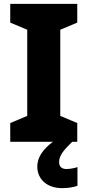

<svg xmlns="http://www.w3.org/2000/svg" viewBox="-20 -785 453 994"><path d="M286 54C286 21 309 -8 354 -51H380V-148L292 -185V-631L380 -668V-765H33V-668L121 -631V-185L33 -148V-51H254C200 -11 173 32 173 77C173 144 225 189 301 189C335 189 360 184 381 177V80C368 85 343 90 324 90C301 90 286 79 286 54Z"/></svg>

Font: Noto Sans Tamil UI ExtraBold
Style: Regular
Weight: 800
Designer: Jelle Bosma - Monotype Design Team
Foundry: Monotype Imaging Inc.
Version: Version 2.004